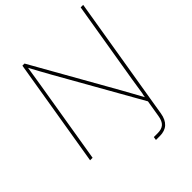

<svg xmlns="http://www.w3.org/2000/svg" viewBox="-254 -870 1217 1217"><g transform="rotate(-45 354.5 -262.0)"><path d="M425.8 204.1 429.2 181.6H464.4Q499.5 181.6 518.8 164.6Q538.1 147.5 544.4 107.4L563 -4.9L253.4 -551.3Q233.4 -586.4 214.4 -621.6Q195.3 -656.7 175.8 -692.4Q169.9 -656.7 164.6 -621.6Q159.2 -586.4 153.3 -551.3L62 0H39.6L160.2 -727.5H179.2L491.7 -175.3Q511.2 -140.6 530 -106.2Q548.8 -71.8 567.9 -37.1L572.3 -62.5H573.2Q577.6 -90.8 582 -118.9Q586.4 -147 590.8 -175.3L682.6 -727.5H705.1L585.9 -8.3L566.9 107.4Q550.8 204.1 460.9 204.1Z"/></g></svg>

Font: Inter Display Thin
Style: Italic
Weight: 100
Italic angle: -9.39999°
Designer: Rasmus Andersson
Foundry: rsms
Version: Version 4.000;git-a52131595